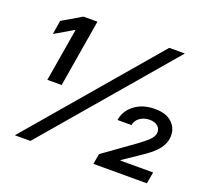

<svg xmlns="http://www.w3.org/2000/svg" viewBox="-124 -881 1122 1035"><g transform="rotate(20 437.5 -364.0)"><path d="M57.6 0 678.7 -727.5H768.1L147 0ZM120.1 -340.8 170.9 -644H167.5L63.5 -583L76.2 -662.6L186.5 -727.5H266.6L202.1 -340.8ZM508.3 0 518.6 -59.6 694.3 -185.5Q728 -210 748.8 -229.2Q769.5 -248.5 774.4 -270.5Q777.8 -295.9 760.5 -311.5Q743.2 -327.1 711.9 -327.1Q681.6 -327.1 658.2 -311Q634.8 -294.9 629.4 -266.6H549.3Q558.1 -322.3 605 -357.2Q651.9 -392.1 719.7 -391.6Q787.6 -392.1 821.8 -356.2Q856 -320.3 848.6 -268.6Q845.2 -245.1 832 -222.9Q818.8 -200.7 792.5 -177.2Q766.1 -153.8 721.7 -125L639.6 -69.8L639.2 -66.4H826.7L814.9 0Z"/></g></svg>

Font: Inter Tight Medium
Style: Italic
Weight: 500
Italic angle: -9.39999°
Designer: Rasmus Andersson
Foundry: rsms
Version: Version 3.004